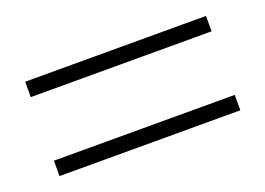

<svg xmlns="http://www.w3.org/2000/svg" viewBox="-51 -562 631 457"><g transform="rotate(-20 265.0 -333.5)"><path d="M494 -214H36V-253H494ZM494 -414H36V-453H494Z"/></g></svg>

Font: Source Serif Pro Light
Style: Regular
Weight: 300
Designer: Frank Grießhammer
Foundry: Adobe Systems Incorporated
Version: Version 3.001;hotconv 1.0.111;makeotfexe 2.5.65597